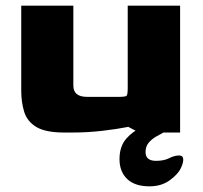

<svg xmlns="http://www.w3.org/2000/svg" viewBox="-20 -468 716 678"><path d="M207 0Q141 0 108.5 -19.5Q76 -39 65.5 -73Q55 -107 55 -148V-448H239V-166Q239 -126 287 -126H401Q423 -126 427 -130Q431 -134 431 -156V-448H616V0H471L433 -20Q393 -12 341 -6Q289 0 236 0ZM508 190Q456 190 429 164Q402 138 402 94Q402 49 426 21.5Q450 -6 479 -16Q496 -22 517 -23.5Q538 -25 553 -22Q568 -19 568 -13Q568 -6 557 0Q546 6 531 14.5Q516 23 505 36Q494 49 494 69Q494 100 531 100Q559 100 577.5 90.5Q596 81 613 81Q626 81 627 93.5Q628 106 619 125Q609 147 579.5 168.5Q550 190 508 190Z"/></svg>

Font: Goldman
Style: Bold
Weight: 700
Designer: Jaikishan Patel
Version: Version 1.000; ttfautohint (v1.8.3)